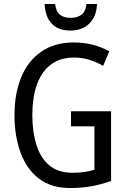

<svg xmlns="http://www.w3.org/2000/svg" viewBox="-20 -938 640 968"><path d="M338 -377H540V-26Q492 -8 441 1Q390 10 334 10Q239 10 177 -37Q115 -84 84 -167.5Q53 -251 53 -358Q53 -466 87 -548.5Q121 -631 188 -677.5Q255 -724 353 -724Q403 -724 447.5 -712.5Q492 -701 531 -679L500 -606Q466 -626 429 -637Q392 -648 353 -648Q252 -648 197.5 -572.5Q143 -497 143 -357Q143 -274 163.5 -208Q184 -142 228.5 -104.5Q273 -67 345 -67Q379 -67 406 -71Q433 -75 456 -82V-301H338ZM469 -918Q467 -856 431 -820Q395 -784 335 -784Q274 -784 241 -818.5Q208 -853 205 -918H258Q262 -880 282 -864Q302 -848 337 -848Q370 -848 391 -864Q412 -880 416 -918Z"/></svg>

Font: Noto Sans Devanagari Condensed
Style: Regular
Weight: 400
Width: 3
Designer: Jelle Bosma - Monotype Design Team
Foundry: Monotype Imaging Inc.
Version: Version 2.004; ttfautohint (v1.8.4.7-5d5b)